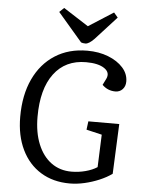

<svg xmlns="http://www.w3.org/2000/svg" viewBox="-62 -984 766 1046"><g transform="rotate(5 321.0 -461.0)"><path d="M600 -332 588 -59Q559 -38 520 -21.5Q481 -5 439.5 4.5Q398 14 359 14Q268 14 200.5 -27.5Q133 -69 96 -145.5Q59 -222 59 -325Q59 -444 100 -531.5Q141 -619 216 -667Q291 -715 392 -715Q456 -715 507 -695Q558 -675 588 -641.5Q618 -608 618 -566Q618 -540 602.5 -523.5Q587 -507 563 -507Q521 -507 491 -537L508 -571Q525 -606 491.5 -629Q458 -652 391 -652Q278 -652 215.5 -568.5Q153 -485 153 -333Q153 -247 179 -183.5Q205 -120 252 -85.5Q299 -51 363 -51Q402 -51 439.5 -61Q477 -71 503 -88L510 -266L425 -286L431 -332ZM221 -912 246 -936 383 -848 519 -935 541 -909 426 -783Q397 -753 378 -753Q363 -753 354 -757Z"/></g></svg>

Font: Literata 12pt
Style: Italic
Weight: 400
Italic angle: -2°
Designer: Latin by Veronika Burian and Jose Scaglione. Greek by Irene Vlachou. Cyrillic by Vera Evstafieva
Foundry: TypeTogether
Version: Version 3.002